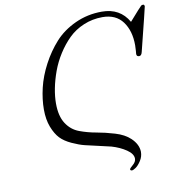

<svg xmlns="http://www.w3.org/2000/svg" viewBox="-97 -792 1004 1092"><g transform="rotate(-10 405.0 -245.5)"><path d="M143.1 -213.9Q143.1 -272.9 158.4 -337.9Q173.8 -402.8 208.5 -468.5Q243.2 -534.2 290.5 -586.7Q337.9 -639.2 409.4 -672.1Q481 -705.1 564 -705.1Q668.9 -705.1 717.8 -619.1Q783.7 -694.3 791 -700.2Q795.9 -703.1 799.8 -703.1H804.2Q810.1 -701.2 810.1 -691.9Q810.1 -688 748 -439.9Q743.2 -418.9 730 -418.9Q714.8 -418.9 714.8 -434.1Q714.8 -435.1 716.3 -450.9Q717.8 -466.8 717.8 -483.9Q717.8 -567.9 678.5 -620.8Q639.2 -673.8 562 -673.8Q503.9 -673.8 452.9 -652.3Q401.9 -630.9 365.5 -595Q329.1 -559.1 300 -513.4Q271 -467.8 252.9 -418.5Q234.9 -369.1 225.8 -322.5Q216.8 -275.9 216.8 -235.8Q216.8 -162.6 244.9 -119.4Q272.9 -76.2 319.1 -59.1Q365.2 -42 414.6 -33.4Q463.9 -24.9 518.6 -8.5Q573.2 7.8 605 38.1Q644 75.2 645 118.2Q645 146 629.4 169.9Q613.8 193.8 598.9 203.9Q584 213.9 577.1 213.9Q567.4 213.9 566.9 206.1Q566.9 201.2 585.9 185.1Q605 168.9 605 150.9Q605 123 569.1 98.6Q533.2 74.2 484.9 60.1Q461.9 54.2 414.1 43.7Q366.2 33.2 335.7 25.6Q305.2 18.1 264.6 -0.5Q224.1 -19 200.4 -43.9Q176.8 -68.8 159.9 -112.3Q143.1 -155.8 143.1 -213.9Z"/></g></svg>

Font: CMU Classical Serif
Style: Italic
Weight: 500
Italic angle: -14.04°
Version: Version 0.7.0